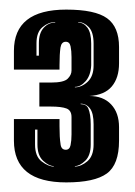

<svg xmlns="http://www.w3.org/2000/svg" viewBox="-20 -613 281 400"><path d="M118 -233Q9 -233 9 -320V-365H104V-350Q104 -338 104.5 -329Q105 -320 106 -314Q107 -301 117 -301Q125 -301 127 -310.5Q129 -320 129 -333V-369Q129 -383 118.5 -387Q108 -391 86 -391H62V-441H86Q113 -441 121 -449Q129 -457 129 -466V-494Q129 -507 127 -516.5Q125 -526 117 -526Q108 -526 106 -514Q105 -507 104.5 -498Q104 -489 104 -477V-468H9V-507Q9 -593 118 -593Q178 -593 203 -575Q228 -557 228 -515V-481Q228 -451 213 -433Q198 -415 166 -413Q195 -413 211.5 -395.5Q228 -378 228 -348V-320Q228 -270 202.5 -251.5Q177 -233 118 -233ZM56 -497H61V-523Q61 -544 71 -555Q81 -566 95 -566V-567Q81 -567 68.5 -556.5Q56 -546 56 -523ZM136 -431Q150 -431 162.5 -442.5Q175 -454 175 -477V-522Q175 -546 165 -556.5Q155 -567 143 -567V-566Q154 -566 162 -555.5Q170 -545 170 -522V-477Q169 -456 158.5 -444Q148 -432 136 -432ZM136 -266Q149 -266 162 -277Q175 -288 175 -312V-354Q175 -377 167.5 -387Q160 -397 148 -397V-396Q160 -396 164 -387Q169 -375 169 -354V-312Q169 -289 157.5 -278Q146 -267 136 -267ZM92 -266V-267Q82 -267 70 -278Q58 -289 58 -312V-343H53V-312Q53 -287 67 -276.5Q81 -266 92 -266Z"/></svg>

Font: Alumni Sans Inline One
Style: Regular
Weight: 400
Designer: Robert E. Leuschke
Foundry: Robert E. Leuschke
Version: Version 1.100; ttfautohint (v1.8.3)